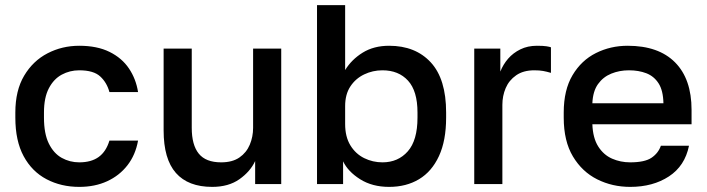

<svg xmlns="http://www.w3.org/2000/svg" viewBox="-20 -720 2765 751"><path d="M290 11Q219 11 162 -19Q105 -49 72.5 -109Q40 -169 40 -260V-280Q40 -366 74.5 -424Q109 -482 166 -511.5Q223 -541 290 -541Q360 -541 408.5 -517Q457 -493 484.5 -452Q512 -411 520 -360H408Q398 -397 372 -421Q346 -445 290 -445Q253 -445 221.5 -428Q190 -411 171 -374.5Q152 -338 152 -280V-260Q152 -197 171 -158.5Q190 -120 221.5 -102.5Q253 -85 290 -85Q337 -85 366 -106Q395 -127 408 -170H520Q510 -114 478.5 -73.5Q447 -33 399 -11Q351 11 290 11Z M810 11Q716 11 668 -43.5Q620 -98 620 -210V-530H730V-220Q730 -153 757.5 -119Q785 -85 845 -85Q889 -85 916.5 -104Q944 -123 957 -154Q970 -185 970 -220V-530H1080V0H978V-90Q959 -49 916.5 -19Q874 11 810 11Z M1502 11Q1436 11 1388.5 -19Q1341 -49 1322 -89V0H1220V-700H1330V-446Q1355 -487 1398.5 -514Q1442 -541 1502 -541Q1605 -541 1665 -476Q1725 -411 1725 -280V-260Q1725 -170 1697 -109.5Q1669 -49 1619 -19Q1569 11 1502 11ZM1476 -85Q1537 -85 1575 -128Q1613 -171 1613 -260V-280Q1613 -364 1576 -404.5Q1539 -445 1476 -445Q1438 -445 1404.5 -429Q1371 -413 1350.5 -382Q1330 -351 1330 -305V-235Q1330 -185 1350.5 -151.5Q1371 -118 1404.5 -101.5Q1438 -85 1476 -85Z M1835 0V-530H1937V-440Q1948 -468 1967.5 -490.5Q1987 -513 2015.5 -527Q2044 -541 2080 -541Q2105 -541 2117.5 -539Q2130 -537 2135 -535V-435Q2118 -440 2104 -442.5Q2090 -445 2070 -445Q2027 -445 1999 -425.5Q1971 -406 1958 -375.5Q1945 -345 1945 -310V0Z M2445 11Q2375 11 2316 -18.5Q2257 -48 2221 -108Q2185 -168 2185 -260V-280Q2185 -368 2219.5 -426Q2254 -484 2311 -512.5Q2368 -541 2435 -541Q2556 -541 2620.5 -476Q2685 -411 2685 -290V-234H2297Q2299 -180 2320 -147Q2341 -114 2374 -99.5Q2407 -85 2445 -85Q2502 -85 2528.5 -103Q2555 -121 2565 -150H2675Q2659 -71 2596.5 -30Q2534 11 2445 11ZM2440 -445Q2403 -445 2371 -432Q2339 -419 2319 -391Q2299 -363 2297 -316H2575Q2574 -366 2556 -394Q2538 -422 2508 -433.5Q2478 -445 2440 -445Z"/></svg>

Font: Golos Text Medium
Style: Regular
Weight: 500
Designer: A.Korolkova, Vitaly Kuzmin
Foundry: ParaType Ltd
Version: Version 2.004